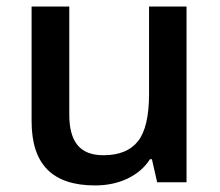

<svg xmlns="http://www.w3.org/2000/svg" viewBox="-20 -560 675 590"><path d="M462.9 0 446.8 -70.8H440.9Q417 -33.2 372.8 -11.7Q328.6 9.8 272 9.8Q173.8 9.8 125.5 -39.1Q77.1 -87.9 77.1 -187V-540H192.9V-207Q192.9 -145 218.3 -114Q243.7 -83 297.9 -83Q370.1 -83 404.1 -126.2Q438 -169.4 438 -271V-540H553.2V0Z"/></svg>

Font: f0_53748          
Style: Regular
Weight: 600
Foundry: Ascender Corporation
Version: Version 1.10